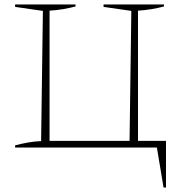

<svg xmlns="http://www.w3.org/2000/svg" viewBox="-20 -664 818 864"><path d="M601 -30H727V180H716L686 0H48V-10Q79 -18 108 -23Q137 -28 165 -29L173 -615L48 -633V-644H320V-635Q294 -628 264.5 -623Q235 -618 203 -616V-30H563L571 -615L446 -633V-644H718V-635Q692 -628 662.5 -623Q633 -618 601 -616Z"/></svg>

Font: Piazzolla Thin
Style: Regular
Weight: 100
Designer: Juan Pablo del Peral
Foundry: Huerta Tipografica
Version: Version 1.330